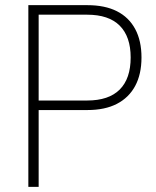

<svg xmlns="http://www.w3.org/2000/svg" viewBox="-20 -725 605 745"><path d="M90 0V-705H319Q387 -705 433.5 -681.5Q480 -658 504.5 -612.5Q529 -567 529 -502Q529 -437 504.5 -391.5Q480 -346 433.5 -322Q387 -298 319 -298H130V0ZM130 -335H318Q402 -335 444.5 -377.5Q487 -420 487 -502Q487 -583 444.5 -625.5Q402 -668 318 -668H130Z"/></svg>

Font: Nunito Sans 12pt ExtraLight SemiCondensed
Style: Regular
Weight: 200
Width: 4
Version: Version 3.101;gftools[0.9.27]